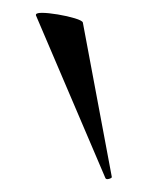

<svg xmlns="http://www.w3.org/2000/svg" viewBox="-20 -751 253 299"><path d="M36 -727Q35 -731 45 -731Q55 -731 70 -728.5Q85 -726 96.5 -722.5Q108 -719 109 -716L154 -476Q155 -474 150 -472.5Q145 -471 144 -474Z"/></svg>

Font: Cormorant Medium
Style: Regular
Weight: 500
Designer: Christian Thalmann (Catharsis Fonts)
Foundry: Catharsis Fonts
Version: Version 4.000